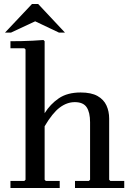

<svg xmlns="http://www.w3.org/2000/svg" viewBox="-20 -935 676 955"><path d="M523 -41 529 -35H598V0H353V-35H422L428 -41V-327Q428 -376 411 -401.5Q394 -427 352 -427Q313 -427 277 -400Q241 -373 202 -307V-41L208 -35H277V0H32V-35H101L107 -41V-689L101 -695H32V-730Q58 -730 85.5 -730.5Q113 -731 141.5 -732.5Q170 -734 196 -736L202 -730V-372Q230 -417 272.5 -446Q315 -475 381 -475Q434 -475 465 -457.5Q496 -440 509.5 -410.5Q523 -381 523 -345ZM273 -773 155 -829 35 -773H5L139 -915H170L303 -773Z"/></svg>

Font: Brygada 1918 Medium
Style: Regular
Weight: 500
Designer: Mateusz Machalski | Borys Kosmynka | Przemek Hoffer
Foundry: NIEPODLEGLA 2018
Version: Version 3.006